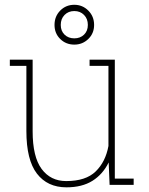

<svg xmlns="http://www.w3.org/2000/svg" viewBox="-20 -780 627 810"><path d="M260.3 10.3Q180.2 10.3 135.7 -47.6Q91.3 -105.5 91.3 -227.1V-502H21.5V-528.3H91.3H117.7V-226.1Q117.7 -118.7 155.5 -67.4Q193.4 -16.1 259.3 -16.1Q341.8 -16.1 383.5 -56.6Q425.3 -97.2 437.5 -164.1V-502H357.9V-528.3H437.5H464.4V-26.4H543.9V0H442.4L438.5 -94.7Q413.6 -44.4 369.9 -17.1Q326.2 10.3 260.3 10.3ZM293.5 -591.8Q258.3 -591.8 234.1 -615.5Q210 -639.2 210 -674.8Q210 -710.9 234.1 -735.4Q258.3 -759.8 293.5 -759.8Q328.1 -759.8 352.5 -735.4Q377 -710.9 377 -674.8Q377 -639.2 352.5 -615.5Q328.1 -591.8 293.5 -591.8ZM293.5 -618.2Q318.4 -618.2 334.5 -633.8Q350.6 -649.4 350.6 -674.8Q350.6 -700.7 334.5 -717Q318.4 -733.4 293.5 -733.4Q268.6 -733.4 252.4 -717Q236.3 -700.7 236.3 -674.8Q236.3 -649.4 252.4 -633.8Q268.6 -618.2 293.5 -618.2Z"/></svg>

Font: Roboto Slab LO Thin
Style: Regular
Weight: 250
Designer: Google
Version: Version 2.00;September 28, 2018;FontCreator 11.5.0.2427 64-b